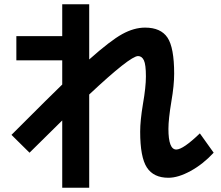

<svg xmlns="http://www.w3.org/2000/svg" viewBox="-20 -817 1040 904"><path d="M57 -647H273V-797H400V-537Q500 -626 555.5 -656.5Q611 -687 663 -687Q737 -687 768.5 -640Q800 -593 800 -470Q800 -415 787 -340Q773 -256 773 -210Q773 -113 810 -113Q842 -113 921 -189L986 -98Q936 -44 877.5 -12Q819 20 773 20Q703 20 671.5 -28.5Q640 -77 640 -197Q640 -249 653 -327Q667 -407 667 -457Q667 -513 657.5 -533Q648 -553 630 -553Q593 -553 400 -372V67H273V-250Q183 -162 119 -98L34 -182Q229 -377 273 -419V-533H57Z"/></svg>

Font: M PLUS 1p
Style: Bold
Weight: 700
Version: Version 1.062